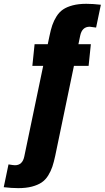

<svg xmlns="http://www.w3.org/2000/svg" viewBox="-42 -809 547 1003"><path d="M53.7 173.8Q19.5 173.8 -22.5 168.9L2.4 49.8Q28.8 54.2 36.1 54.2Q75.7 54.2 85 7.8L183.6 -464.8H127L138.7 -578.1H207.5L216.3 -620.1Q223.1 -653.8 231.2 -677.5Q239.3 -701.2 253.4 -723.6Q267.6 -746.1 287.4 -759.5Q307.1 -772.9 337.6 -781Q368.2 -789.1 408.7 -789.1Q442.9 -789.1 484.9 -784.2L460 -665Q432.1 -669.4 426.8 -669.4Q386.7 -669.4 377 -623L367.7 -578.1H432.6L420.9 -464.8H344.2L246.6 4.4Q239.3 38.6 231.4 62Q223.6 85.4 209.5 108.2Q195.3 130.9 175.3 144.3Q155.3 157.7 124.8 165.8Q94.2 173.8 53.7 173.8Z"/></svg>

Font: Oswald
Style: Bold
Weight: 700
Designer: Vernon Adams
Foundry: Vernon Adams
Version: 3.0; ttfautohint (v0.94.23-7a4d-dirty) -l 8 -r 50 -G 200 -x 